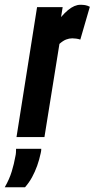

<svg xmlns="http://www.w3.org/2000/svg" viewBox="-85 -574 396 804"><path d="M177.4 -544 170.7 -502.6Q186.2 -520.5 199.9 -531.8Q213.5 -543 226.4 -548.5Q239.3 -554 251.5 -554Q262.5 -554 271.7 -552.5Q280.8 -551 291.2 -545.6L251.3 -408.2Q243 -411.2 233.5 -412.3Q223.9 -413.5 217.7 -413.5Q204.7 -413.5 191.8 -408.5Q178.8 -403.5 163.9 -390.2L101.1 0H-15.9L70.2 -544ZM-17.7 49.2H87.8Q87.8 53.4 87.3 57.9Q86.8 62.4 85.5 67.2Q79.7 94.8 70.6 120.2Q61.4 145.7 49.2 168.1Q37 190.5 19.7 210.2H-65.1Q-45.4 175.8 -35.8 143.9Q-26.1 112.1 -20.7 81.2Q-18.7 73.2 -18.2 64.7Q-17.7 56.2 -17.7 49.2Z"/></svg>

Font: Georama ExtraCondensed Thin
Style: Italic
Weight: 100
Width: 2
Italic angle: -9°
Designer: Jean-Baptiste Levee
Foundry: Production Type
Version: Version 1.001